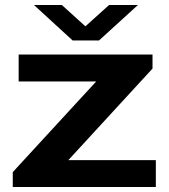

<svg xmlns="http://www.w3.org/2000/svg" viewBox="-20 -744 671 764"><path d="M115.2 -724.1H226.1L319.8 -639.2L414.1 -724.1H528.8L374 -583H269ZM30.8 0V-59.1L362.8 -419.9H54.2V-526.9H586.9V-471.2L252 -106.9H600.1V0Z"/></svg>

Font: Archivo Expanded SemiBold
Style: Regular
Weight: 600
Width: 7
Designer: Hector Gatti
Foundry: Omnibus-Type
Version: Version 2.001